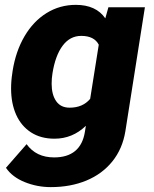

<svg xmlns="http://www.w3.org/2000/svg" viewBox="-20 -558 629 786"><path d="M4.4 128.9 88.9 32.2Q127.9 86.4 201.7 86.4Q255.9 86.4 287.6 60.1Q319.3 33.7 327.6 -18.6L331.5 -43Q276.9 9.8 203.1 9.8Q147 9.8 106.9 -16.1Q66.9 -42 46.1 -88.4Q25.4 -134.8 25.4 -195.8Q25.4 -227.1 30.3 -257.8L31.7 -268.1Q44.4 -348.1 80.3 -409.4Q116.2 -470.7 170.4 -504.4Q224.6 -538.1 290.5 -538.1Q373 -538.1 411.1 -482.9L423.8 -528.3H573.2L493.2 -20.5Q481.4 51.3 439.9 102.8Q398.4 154.3 333.5 181.2Q268.6 208 188 208Q131.8 208 80.8 187.3Q29.8 166.5 4.4 128.9ZM191.4 -215.3Q191.4 -170.4 210 -143.8Q228.5 -117.2 265.1 -117.2Q318.8 -117.2 349.1 -153.3L384.3 -375Q365.7 -411.1 312.5 -411.1Q266.6 -411.1 236.6 -371.1Q206.5 -331.1 194.8 -257.8Q191.4 -237.3 191.4 -215.3Z"/></svg>

Font: Mardoto Black
Style: Italic
Weight: 900
Italic angle: -12°
Designer: Christian Robertson, Vahan Hovhannisyan
Foundry: Google
Version: Version 1.000